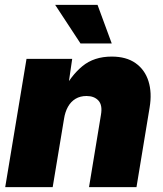

<svg xmlns="http://www.w3.org/2000/svg" viewBox="-20 -772 672 792"><path d="M244.1 -281.7 197.3 0H1.5L89.4 -529.3H277.8L257.3 -388.2L239.3 -394Q271.5 -459 319.6 -498.8Q367.7 -538.6 440.9 -538.6Q501 -538.6 539.3 -511.5Q577.6 -484.4 592.5 -437Q607.4 -389.6 597.2 -328.6L543 0H347.2L396.5 -298.8Q403.3 -338.4 386 -357.2Q368.7 -376 336.9 -376Q311 -376 291.7 -364.5Q272.5 -353 260.5 -331.8Q248.5 -310.5 244.1 -281.7ZM312 -592.8 207.5 -752H382.3L440.9 -592.8Z"/></svg>

Font: Inter 24pt Black
Style: Italic
Weight: 900
Italic angle: -9.3988°
Designer: Rasmus Andersson
Foundry: rsms
Version: Version 4.001;git-66647c0bb